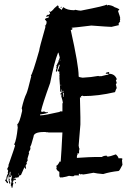

<svg xmlns="http://www.w3.org/2000/svg" viewBox="-20 -757 579 856"><path d="M238.8 -522Q221.2 -478.5 203.6 -387.2Q168.5 -290 162.6 -260.3Q164.6 -260.3 168.5 -258.3L176.3 -260.3Q182.6 -256.3 188 -256.3H189.9L193.8 -258.3V-256.3Q193.8 -251.5 158.7 -246.6V-242.7H160.6Q179.7 -242.7 246.6 -258.3V-260.3H258.3V-295.4Q258.3 -297.4 260.3 -297.4Q260.3 -306.2 250.5 -336.4V-342.3H254.4V-357.9H252.4V-348.1H248.5Q248.5 -361.3 244.6 -412.6H246.6L244.6 -416.5V-420.4Q244.6 -422.4 246.6 -422.4L244.6 -426.3V-438Q236.8 -438 236.8 -441.9Q241.7 -447.8 246.6 -467.3L242.7 -469.2Q233.4 -436 231 -436L229 -439.9Q230.5 -451.7 232.9 -451.7L231 -455.6L232.9 -459.5Q231 -463.4 231 -465.3Q233.4 -465.3 238.8 -479Q240.7 -479 240.7 -481V-486.8Q242.7 -486.8 246.6 -500.5L240.7 -522ZM41.5 36.6V42.5H43.5Q43.5 40.5 45.4 36.6ZM61 17.1V21H63V17.1ZM23.9 9.3Q23.9 10.7 22 21Q23.9 24.4 23.9 28.8H25.9Q25.9 9.8 27.8 9.3ZM254.4 -332.5V-328.6H256.3V-332.5ZM254.4 -338.4V-334.5H256.3V-338.4ZM260.3 -344.2V-342.3Q262.2 -331.5 262.2 -324.7H264.2V-342.3ZM260.3 -352.1Q260.3 -350.1 258.3 -346.2H262.2V-352.1ZM250.5 -379.4V-375.5H252.4V-379.4ZM246.6 -490.7V-486.8H248.5V-490.7ZM455.6 -736.8Q456.1 -732.9 459.5 -732.9Q461.4 -732.9 461.4 -734.9Q481 -732.9 490.7 -725.1Q512.2 -717.8 512.2 -713.4Q509.3 -713.4 506.3 -707.5Q516.1 -679.7 516.1 -676.3H514.2L516.1 -672.4L514.2 -662.6Q516.1 -662.6 516.1 -660.6Q513.7 -660.6 508.3 -650.9Q510.3 -647 510.3 -645L477.1 -637.2Q465.3 -637.2 387.2 -643.1Q307.1 -633.3 299.3 -633.3V-631.3Q303.2 -631.3 303.2 -629.4Q303.2 -623.5 295.4 -623.5Q330.6 -465.8 330.6 -418.5V-416.5Q330.6 -412.6 348.1 -410.6Q387.7 -412.6 418.5 -418.5L422.4 -416.5L426.3 -418.5Q428.2 -418.5 428.2 -416.5Q458 -424.3 463.4 -424.3V-428.2H451.7V-430.2Q451.7 -434.1 465.3 -436L467.3 -432.1L465.3 -428.2Q491.7 -428.2 500.5 -404.8Q498.5 -398.9 496.6 -398.9Q500.5 -389.2 500.5 -385.3Q496.6 -384.8 496.6 -381.3L500.5 -363.8Q498.5 -363.8 492.7 -346.2Q417.5 -328.6 352.1 -328.6L348.1 -330.6Q344.7 -328.6 340.3 -328.6L342.3 -324.7V-322.8H336.4Q338.4 -263.2 338.4 -234.9V-201.7L330.6 -107.9Q332.5 -94.2 334.5 -94.2L332.5 -84.5V-72.8H330.6Q326.7 -74.7 324.7 -74.7L326.7 -70.8Q322.8 -64.5 322.8 -59.1V-53.2H324.7Q383.3 -57.1 404.8 -57.1H434.1Q441.9 -63 455.6 -63Q456.1 -59.1 459.5 -59.1H463.4Q469.2 -59.1 496.6 -68.8Q508.3 -57.6 508.3 -51.3H522L525.9 -49.3L523.9 -41.5L525.9 -22Q512.7 5.4 508.3 5.4Q470.7 9.3 439.9 19Q410.6 16.6 397 13.2Q355 21 350.1 21Q348.1 21 344.2 19L340.3 21L332.5 17.1Q332.5 19 330.6 19L332.5 22.9V24.9H313Q308.1 28.8 307.1 28.8H305.2Q298.3 28.8 287.6 26.9Q279.8 30.3 254.4 34.7V32.7L250.5 34.7Q247.6 34.7 244.6 28.8V9.3Q231 2 231 -8.3H232.9L231 -18.1Q236.8 -18.6 246.6 -37.6L250.5 -35.6Q253.9 -78.1 258.3 -166.5H195.8Q193.8 -166.5 193.8 -168.5Q191.9 -168.5 191.9 -166.5L182.1 -168.5H176.3Q129.4 -168.5 129.4 -147Q117.7 -102.1 113.8 -102.1L115.7 -98.1V-96.2Q115.7 -88.9 107.9 -78.6L109.9 -74.7Q102.1 -49.8 102.1 -47.4L104 -43.5L98.1 -31.7Q100.1 -27.8 100.1 -25.9Q97.2 -25.9 94.2 -18.1L96.2 -6.3L92.3 -4.4Q90.3 -8.3 90.3 -10.3H88.4Q88.4 -9.3 72.8 24.9L68.8 22.9L61 34.7H59.1L55.2 32.7L53.2 36.6L49.3 34.7H47.4V38.6Q47.4 39.6 51.3 44.4L47.4 46.4H45.4L41.5 44.4Q41.5 48.8 35.6 56.2Q39.6 56.6 39.6 60.1Q35.6 73.7 35.6 79.6H31.7Q31.7 69.8 27.8 69.8L31.7 52.2Q29.8 45.4 29.8 44.4Q33.7 29.8 33.7 26.9V24.9H31.7Q31.7 27.8 27.8 32.7L23.9 30.8H22V34.7H18.1V28.8L20 24.9H18.1Q14.6 24.9 10.3 48.3Q13.7 48.3 16.1 58.1L12.2 60.1L2.4 46.4V44.4H8.3V40.5Q9.3 24.9 16.1 17.1Q16.1 15.1 14.2 15.1L16.1 5.4V3.4Q12.2 -1.5 12.2 -4.4L20 -20Q20 -22 18.1 -22Q47.4 -104.5 47.4 -109.9Q43.5 -109.9 43.5 -113.8Q53.2 -131.3 59.1 -188Q57.1 -198.7 57.1 -203.6Q66.4 -206.5 78.6 -262.2V-266.1Q78.6 -270.5 76.7 -273.9Q86.9 -318.4 98.1 -340.3Q103.5 -352.1 119.6 -418.5Q117.7 -418.5 117.7 -420.4Q125 -426.8 154.8 -531.7Q154.8 -540 182.1 -635.3V-641.1H180.2V-643.1Q186 -643.1 186 -647Q184.1 -647 184.1 -648.9Q188 -648.9 188 -660.6L180.2 -670.4Q180.2 -675.3 195.8 -678.2L197.8 -682.1V-684.1H195.8L186 -682.1V-684.1Q186 -687 193.8 -691.9V-689.9Q196.3 -689.9 203.6 -695.8L201.7 -699.7V-703.6Q209 -703.6 223.1 -721.2L236.8 -732.9Q239.7 -732.9 242.7 -725.1Q240.7 -725.1 240.7 -723.1Q252.4 -716.8 252.4 -713.4H254.4L262.2 -725.1Q278.8 -711.4 311 -711.4L314.9 -713.4Q332.5 -709.5 340.3 -709.5Q450.7 -731 455.6 -736.8ZM51.3 54.2V60.1H47.4V58.1Q47.9 54.2 51.3 54.2ZM18.1 38.6H22Q22 42.5 23.9 42.5Q22 46.4 22 48.3Q25.9 54.7 25.9 60.1V62H22Q22 60.1 18.1 46.4H20L18.1 42.5ZM16.1 -22H18.1V-18.1H16.1ZM199.7 -707.5H201.7V-703.6H199.7ZM254.4 -727.1V-725.1Q254.4 -721.2 250.5 -721.2V-723.1Q251 -727.1 254.4 -727.1Z"/></svg>

Font: Mister Brush
Style: Regular
Weight: 400
Designer: GGBotNet
Foundry: GGBotNet
Version: 1.00